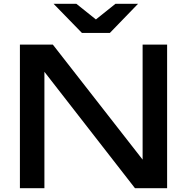

<svg xmlns="http://www.w3.org/2000/svg" viewBox="-20 -983 977 1003"><path d="M779 -80 725 -74V-750H853V0H685L159 -676L212 -682V0H84V-750H256ZM554 -811H408L260 -963H379L509 -859H453L583 -963H701Z"/></svg>

Font: Bounded
Style: Regular
Weight: 400
Designer: Vlad Churkin
Version: Version 1.0